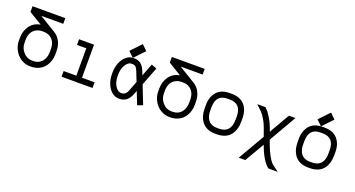

<svg xmlns="http://www.w3.org/2000/svg" viewBox="-52 -1426 4306 2331"><g transform="rotate(20 2100.5 -260.5)"><path d="M244.1 -507.8 76.2 -610.4V-683.6H500V-610.4H216.3L426.3 -482.4Q479 -452.1 507.8 -396.5Q536.6 -340.8 536.6 -272V-232.9Q536.6 -183.6 521.5 -139.9Q506.3 -96.2 478.3 -62Q450.2 -27.8 405.8 -7.8Q361.3 12.2 306.6 12.2H294.4Q246.6 12.2 203.4 -8.3Q160.2 -28.8 129.9 -62.5Q99.6 -96.2 81.5 -140.9Q63.5 -185.5 63.5 -232.9V-272Q63.5 -360.8 111.1 -426.3Q158.7 -491.7 244.1 -507.8ZM136.7 -272V-232.9Q136.7 -163.6 183.6 -112.3Q230.5 -61 294.4 -61H306.6Q345.7 -61 376.2 -75Q406.7 -88.9 425.5 -112.8Q444.3 -136.7 453.9 -167.2Q463.4 -197.8 463.4 -232.9V-272Q463.4 -318.4 447.3 -355Q431.2 -391.6 395 -415.3Q358.9 -439 306.6 -439H294.4Q242.2 -439 205.8 -415.3Q169.4 -391.6 153.1 -354.7Q136.7 -317.9 136.7 -272Z M744.1 -500H937.5V-73.2H1100.1V0H700.2V-73.2H864.3V-426.8H744.1Z M1577.6 -250.5 1531.2 -368.7Q1516.6 -407.2 1501 -423.1Q1485.4 -439 1451.7 -439H1442.4Q1403.3 -439 1370.1 -387Q1336.9 -335 1336.9 -258.3V-241.7Q1336.9 -164.6 1370.1 -112.8Q1403.3 -61 1442.4 -61H1451.7Q1476.1 -61 1495.8 -75.4Q1515.6 -89.8 1531.2 -130.9ZM1599.6 -104.5Q1554.7 12.2 1451.7 12.2H1442.4Q1392.6 12.2 1351.1 -22.7Q1309.6 -57.6 1286.6 -115.7Q1263.7 -173.8 1263.7 -241.7V-258.3Q1263.7 -326.2 1287.1 -384.5Q1310.5 -442.9 1351.8 -477.5Q1393.1 -512.2 1442.4 -512.2H1451.7Q1483.4 -512.2 1508.3 -502.9Q1533.2 -493.7 1550.3 -475.8Q1567.4 -458 1578.4 -439.5Q1589.4 -420.9 1599.6 -395L1616.7 -351.6L1679.2 -513.2L1747.6 -486.8L1656.2 -250.5L1749 -13.2L1680.7 12.2L1617.2 -149.4ZM1434.6 -510.7 1366.2 -576.7 1492.2 -709.5 1560.5 -643.6Z M2044.4 -507.8 1876.5 -610.4V-683.6H2300.3V-610.4H2016.6L2226.6 -482.4Q2279.3 -452.1 2308.1 -396.5Q2336.9 -340.8 2336.9 -272V-232.9Q2336.9 -183.6 2321.8 -139.9Q2306.6 -96.2 2278.6 -62Q2250.5 -27.8 2206.1 -7.8Q2161.6 12.2 2106.9 12.2H2094.7Q2046.9 12.2 2003.7 -8.3Q1960.4 -28.8 1930.2 -62.5Q1899.9 -96.2 1881.8 -140.9Q1863.8 -185.5 1863.8 -232.9V-272Q1863.8 -360.8 1911.4 -426.3Q1959 -491.7 2044.4 -507.8ZM1937 -272V-232.9Q1937 -163.6 1983.9 -112.3Q2030.8 -61 2094.7 -61H2106.9Q2146 -61 2176.5 -75Q2207 -88.9 2225.8 -112.8Q2244.6 -136.7 2254.2 -167.2Q2263.7 -197.8 2263.7 -232.9V-272Q2263.7 -318.4 2247.6 -355Q2231.4 -391.6 2195.3 -415.3Q2159.2 -439 2106.9 -439H2094.7Q2042.5 -439 2006.1 -415.3Q1969.7 -391.6 1953.4 -354.7Q1937 -317.9 1937 -272Z M2937 -274.4V-234.4Q2937 -180.7 2923.3 -136.5Q2909.7 -92.3 2882.8 -58.6Q2856 -24.9 2812.3 -6.3Q2768.6 12.2 2711.4 12.2H2686.5Q2630.4 12.2 2587.2 -6.8Q2543.9 -25.9 2517.3 -59.8Q2490.7 -93.8 2477.3 -137.9Q2463.9 -182.1 2463.9 -234.9V-273.9Q2463.9 -381.3 2520.5 -446.5Q2577.1 -511.7 2685.5 -511.7H2713.4Q2822.8 -511.7 2879.9 -447Q2937 -382.3 2937 -274.4ZM2713.4 -438.5H2685.5Q2537.1 -438.5 2537.1 -273.9V-234.9Q2537.1 -207.5 2541 -183.8Q2544.9 -160.2 2555.4 -137Q2565.9 -113.8 2582.3 -97.4Q2598.6 -81.1 2625.2 -71Q2651.9 -61 2686.5 -61H2711.4Q2863.8 -61 2863.8 -234.4V-274.4Q2863.8 -438.5 2713.4 -438.5Z M3336.4 -146.5 3357.4 -88.4Q3384.8 -13.2 3418.7 46.1Q3452.6 105.5 3480 127L3561 188H3440.4Q3356.4 123.5 3288.6 -63.5L3142.1 188H3057.6L3255.9 -153.8L3217.3 -261.7Q3198.7 -314 3168.7 -362.8Q3138.7 -411.6 3114.3 -434.6L3046.4 -500H3152.3L3164.1 -488.3Q3198.7 -455.1 3232.9 -397.7Q3267.1 -340.3 3286.6 -286.1L3304.2 -236.8L3456.1 -500H3540.5Z M4137.2 -274.4V-234.4Q4137.2 -180.7 4123.5 -136.5Q4109.9 -92.3 4083 -58.6Q4056.2 -24.9 4012.5 -6.3Q3968.8 12.2 3911.6 12.2H3886.7Q3830.6 12.2 3787.4 -6.8Q3744.1 -25.9 3717.5 -59.8Q3690.9 -93.8 3677.5 -137.9Q3664.1 -182.1 3664.1 -234.9V-273.9Q3664.1 -381.3 3720.7 -446.5Q3777.3 -511.7 3885.7 -511.7H3913.6Q4022.9 -511.7 4080.1 -447Q4137.2 -382.3 4137.2 -274.4ZM3913.6 -438.5H3885.7Q3737.3 -438.5 3737.3 -273.9V-234.9Q3737.3 -207.5 3741.2 -183.8Q3745.1 -160.2 3755.6 -137Q3766.1 -113.8 3782.5 -97.4Q3798.8 -81.1 3825.4 -71Q3852.1 -61 3886.7 -61H3911.6Q4064 -61 4064 -234.4V-274.4Q4064 -438.5 3913.6 -438.5ZM3865.7 -510.7 3797.4 -576.7 3923.3 -709.5 3991.7 -643.6Z"/></g></svg>

Font: Anka/Coder
Style: Regular
Weight: 400
Monospace: yes
Version: Version 001.100